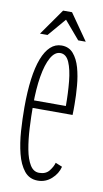

<svg xmlns="http://www.w3.org/2000/svg" viewBox="-80 -701 405 752"><g transform="rotate(10 123.0 -325.5)"><path d="M126 11Q92.5 11 72.2 -14.2Q52 -39.5 41.8 -80.2Q31.5 -121 28.2 -169Q25 -217 25 -262.5Q25 -325.5 31.5 -374.8Q38 -424 51 -457.8Q64 -491.5 83 -509Q102 -526.5 127 -526.5Q156 -526.5 173.8 -506Q191.5 -485.5 200.8 -452.8Q210 -420 213.2 -381.8Q216.5 -343.5 216.5 -308Q216.5 -297 216.5 -286.5Q216.5 -276 216 -266H50.5V-296H184Q184 -348 179.5 -393.8Q175 -439.5 162.8 -468Q150.5 -496.5 127 -496.5Q105 -496.5 89.2 -468.5Q73.5 -440.5 65.2 -391.2Q57 -342 57 -278Q57 -231.5 59.5 -185.8Q62 -140 69 -102.5Q76 -65 89.8 -42.5Q103.5 -20 126 -20Q152.5 -20 166 -37.2Q179.5 -54.5 183.5 -70L210.5 -59Q203.5 -30.5 180.2 -9.8Q157 11 126 11ZM35 -557.5 108.5 -662H144L217 -557.5H187L126 -629L65 -557.5Z"/></g></svg>

Font: Imbue Thin 10pt Thin
Style: Regular
Weight: 250
Version: Version 1.102